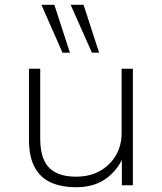

<svg xmlns="http://www.w3.org/2000/svg" viewBox="-20 -774 677 802"><path d="M298 8Q236 8 192 -12Q148 -32 124.5 -76Q101 -120 101 -190V-487H148V-193Q148 -140 164 -105Q180 -70 213.5 -53Q247 -36 297 -36Q355 -36 397.5 -60Q440 -84 464 -125Q488 -166 488 -218V-487H535V0H489V-118H495Q469 -60 420 -26Q371 8 298 8ZM364 -554 275 -754H329L394 -554ZM241 -554 153 -754H207L272 -554Z"/></svg>

Font: Nunito Sans 10pt SemiExpanded ExtraLight
Style: Regular
Weight: 250
Width: 6
Designer: Vernon Adams
Foundry: Vernon Adams
Version: Version 3.101;gftools[0.9.27]